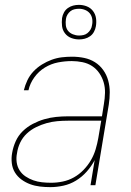

<svg xmlns="http://www.w3.org/2000/svg" viewBox="-20 -761 540 789"><path d="M187 8Q165 8 144 5.5Q123 3 104 -4Q85 -11 68.5 -23Q52 -35 41.5 -52Q31 -69 28.5 -90.5Q26 -112 30 -133Q34 -157 44.5 -180.5Q55 -204 73.5 -222Q92 -240 115 -252Q138 -264 162 -271Q186 -278 210.5 -280.5Q235 -283 259 -283H399L407 -334Q411 -357 411.5 -379.5Q412 -402 406 -422.5Q400 -443 388 -460.5Q376 -478 358.5 -489.5Q341 -501 319 -505.5Q297 -510 275 -510Q247 -510 218.5 -504.5Q190 -499 164.5 -483.5Q139 -468 121 -443Q103 -418 97 -390H78Q83 -411 92.5 -431Q102 -451 117.5 -467.5Q133 -484 152.5 -496Q172 -508 192.5 -515.5Q213 -523 234 -525.5Q255 -528 276 -528Q302 -528 326 -523Q350 -518 370 -505.5Q390 -493 404 -473.5Q418 -454 424.5 -430.5Q431 -407 431 -382Q431 -357 427 -331L372 0H352L369 -103Q356 -78 336.5 -56Q317 -34 292.5 -19Q268 -4 240.5 2Q213 8 187 8ZM190 -10Q214 -10 238 -15Q262 -20 283.5 -32Q305 -44 323 -62.5Q341 -81 353.5 -102.5Q366 -124 373 -147.5Q380 -171 384 -194L396 -265H259Q237 -265 215 -263Q193 -261 171.5 -255Q150 -249 128.5 -238.5Q107 -228 90 -212Q73 -196 63 -175Q53 -154 50 -132Q46 -113 48.5 -94.5Q51 -76 60.5 -61Q70 -46 85 -36Q100 -26 117 -20Q134 -14 152.5 -12Q171 -10 190 -10ZM305 -599Q288 -599 272.5 -605Q257 -611 247 -624Q237 -637 235 -653.5Q233 -670 235 -687Q237 -699 243 -710Q249 -721 259 -728Q269 -735 280.5 -738Q292 -741 304 -741Q321 -741 336.5 -735Q352 -729 362 -716Q372 -703 374.5 -686.5Q377 -670 374 -653Q372 -641 366 -630Q360 -619 350 -612Q340 -605 328.5 -602Q317 -599 305 -599ZM305 -615Q314 -615 323 -617Q332 -619 339.5 -625Q347 -631 352 -639.5Q357 -648 358 -657Q361 -670 359 -683Q357 -696 349.5 -705.5Q342 -715 330 -720Q318 -725 305 -725Q296 -725 286.5 -723Q277 -721 269.5 -715Q262 -709 257 -700.5Q252 -692 251 -683Q249 -670 250.5 -657Q252 -644 259.5 -634.5Q267 -625 279.5 -620Q292 -615 305 -615Z"/></svg>

Font: Iosevka Thin Oblique
Style: Regular
Weight: 100
Italic angle: -9°
Monospace: yes
Designer: Belleve Invis
Foundry: Belleve Invis
Version: Version 32.5.0; ttfautohint (v1.8.4)